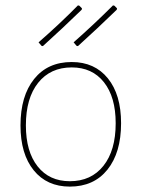

<svg xmlns="http://www.w3.org/2000/svg" viewBox="-20 -687 527 712"><path d="M253 -530Q329 -597 399 -667L404 -666L414 -656L413 -651Q342 -582 269 -516L264 -517ZM123 -530Q200 -597 269 -667L274 -666L284 -656L283 -651Q212 -582 139 -516L134 -517ZM246 -457Q331 -457 380 -396.5Q429 -336 429 -230Q429 -121 378.5 -58Q328 5 239 5Q154 5 105 -55.5Q56 -116 56 -222Q56 -331 106.5 -394Q157 -457 246 -457ZM246 -437Q167 -437 121.5 -380Q76 -323 76 -222Q76 -125 119.5 -70Q163 -15 239 -15Q318 -15 363.5 -72Q409 -129 409 -230Q409 -327 365.5 -382Q322 -437 246 -437Z"/></svg>

Font: Alegreya Sans Thin
Style: Regular
Weight: 100
Designer: Juan Pablo del Peral
Foundry: Huerta Tipografica
Version: Version 2.007